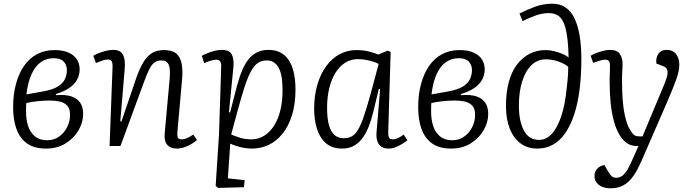

<svg xmlns="http://www.w3.org/2000/svg" viewBox="-20 -790 3736 1039"><path d="M229 14Q165 14 126 -14Q87 -42 69 -92Q51 -142 51 -210Q51 -279 66.5 -336Q82 -393 110.5 -434Q139 -475 180.5 -497Q222 -519 276 -519Q320 -519 350.5 -505.5Q381 -492 396 -468.5Q411 -445 411 -415Q411 -384 396.5 -358Q382 -332 353.5 -313Q325 -294 282 -281L283 -275Q334 -279 366 -268.5Q398 -258 414 -234Q430 -210 430 -174Q430 -128 405 -85Q380 -42 335 -14Q290 14 229 14ZM236 -31Q272 -31 300 -51Q328 -71 343.5 -102.5Q359 -134 359 -168Q359 -202 343.5 -218.5Q328 -235 303.5 -240.5Q279 -246 250 -246Q216 -246 180 -242Q144 -238 122 -232Q121 -220 121 -209Q121 -198 121 -184Q121 -143 132 -108.5Q143 -74 168.5 -52.5Q194 -31 236 -31ZM123 -279 212 -295Q264 -304 292.5 -321.5Q321 -339 331.5 -362.5Q342 -386 342 -410Q342 -438 325 -456.5Q308 -475 270 -475Q232 -475 201.5 -454Q171 -433 151 -389.5Q131 -346 123 -279Z M1046 -32Q1035 -22 1016.5 -11Q998 0 977.5 7Q957 14 937 14Q903 14 885.5 -5.5Q868 -25 871 -65L898 -363Q903 -419 892.5 -441Q882 -463 854 -463Q831 -463 815.5 -451.5Q800 -440 786.5 -412.5Q773 -385 755 -335L632 0H573L589 -426Q590 -448 584.5 -458Q579 -468 562 -468Q552 -468 536.5 -463Q521 -458 499 -449L485 -488Q496 -495 514.5 -502.5Q533 -510 554 -515Q575 -520 592 -520Q632 -520 645.5 -494Q659 -468 655 -418L631 -134L637 -132L716 -364Q735 -419 756 -453.5Q777 -488 803.5 -503.5Q830 -519 867 -519Q911 -519 933.5 -500.5Q956 -482 963 -445.5Q970 -409 965 -357L940 -77Q938 -55 942.5 -45.5Q947 -36 964 -36Q977 -36 993 -43Q1009 -50 1026 -62Z M1177 -428Q1178 -448 1171.5 -457.5Q1165 -467 1151 -467Q1139 -467 1120 -461.5Q1101 -456 1085 -448L1072 -488Q1089 -497 1107 -504Q1125 -511 1143.5 -515.5Q1162 -520 1180 -520Q1222 -520 1234.5 -495Q1247 -470 1243 -426L1219 -183L1225 -181L1262 -324Q1276 -376 1292 -413Q1308 -450 1328.5 -473.5Q1349 -497 1374.5 -508.5Q1400 -520 1432 -520Q1485 -520 1517.5 -492.5Q1550 -465 1564.5 -417.5Q1579 -370 1579 -306Q1579 -226 1560 -166Q1541 -106 1508.5 -66Q1476 -26 1434 -6Q1392 14 1345 14Q1310 14 1276.5 5Q1243 -4 1226 -13L1213 175L1304 185L1300 223L1161 227L1147 216L1165 -60ZM1423 -463Q1395 -463 1375 -449Q1355 -435 1337.5 -403Q1320 -371 1303 -318Q1286 -265 1265 -188L1231 -62Q1250 -54 1278 -45Q1306 -36 1341 -36Q1378 -36 1409 -55Q1440 -74 1462.5 -109Q1485 -144 1497 -192.5Q1509 -241 1509 -300Q1509 -330 1506 -359Q1503 -388 1493.5 -411.5Q1484 -435 1467 -449Q1450 -463 1423 -463Z M2081 -80Q2080 -55 2085 -45.5Q2090 -36 2106 -36Q2120 -36 2134.5 -43Q2149 -50 2164 -62L2185 -31Q2172 -21 2155 -10.5Q2138 0 2119.5 7Q2101 14 2081 14Q2058 14 2043 3.5Q2028 -7 2021.5 -27.5Q2015 -48 2018 -79L2037 -308L2030 -309L2001 -188Q1989 -139 1973.5 -101Q1958 -63 1937.5 -37.5Q1917 -12 1891 1Q1865 14 1831 14Q1778 14 1744.5 -14.5Q1711 -43 1695.5 -92Q1680 -141 1680 -201Q1680 -274 1697.5 -332.5Q1715 -391 1746 -433Q1777 -475 1818.5 -497Q1860 -519 1908 -519Q1943 -519 1973 -512Q2003 -505 2027 -495L2078 -516L2094 -509ZM1840 -42Q1865 -42 1883.5 -52Q1902 -62 1918 -89Q1934 -116 1950 -163.5Q1966 -211 1987 -287L2029 -444Q2009 -455 1977 -462.5Q1945 -470 1915 -470Q1880 -470 1849.5 -451.5Q1819 -433 1797 -398.5Q1775 -364 1762.5 -315.5Q1750 -267 1750 -207Q1750 -150 1760 -113.5Q1770 -77 1790 -59.5Q1810 -42 1840 -42Z M2421 14Q2357 14 2318 -14Q2279 -42 2261 -92Q2243 -142 2243 -210Q2243 -279 2258.5 -336Q2274 -393 2302.5 -434Q2331 -475 2372.5 -497Q2414 -519 2468 -519Q2512 -519 2542.5 -505.5Q2573 -492 2588 -468.5Q2603 -445 2603 -415Q2603 -384 2588.5 -358Q2574 -332 2545.5 -313Q2517 -294 2474 -281L2475 -275Q2526 -279 2558 -268.5Q2590 -258 2606 -234Q2622 -210 2622 -174Q2622 -128 2597 -85Q2572 -42 2527 -14Q2482 14 2421 14ZM2428 -31Q2464 -31 2492 -51Q2520 -71 2535.5 -102.5Q2551 -134 2551 -168Q2551 -202 2535.5 -218.5Q2520 -235 2495.5 -240.5Q2471 -246 2442 -246Q2408 -246 2372 -242Q2336 -238 2314 -232Q2313 -220 2313 -209Q2313 -198 2313 -184Q2313 -143 2324 -108.5Q2335 -74 2360.5 -52.5Q2386 -31 2428 -31ZM2315 -279 2404 -295Q2456 -304 2484.5 -321.5Q2513 -339 2523.5 -362.5Q2534 -386 2534 -410Q2534 -438 2517 -456.5Q2500 -475 2462 -475Q2424 -475 2393.5 -454Q2363 -433 2343 -389.5Q2323 -346 2315 -279Z M2791 -717Q2833 -738 2876.5 -754Q2920 -770 2969 -770Q3010 -770 3040 -750Q3070 -730 3088.5 -691.5Q3107 -653 3116.5 -598Q3126 -543 3126 -472Q3126 -382 3116.5 -306.5Q3107 -231 3087.5 -171.5Q3068 -112 3039.5 -70.5Q3011 -29 2973 -7.5Q2935 14 2887 14Q2835 14 2797 -14Q2759 -42 2738.5 -94Q2718 -146 2718 -217Q2718 -290 2733.5 -346.5Q2749 -403 2778 -441Q2807 -479 2846 -499Q2885 -519 2932 -519Q2955 -519 2979 -513Q3003 -507 3023.5 -498.5Q3044 -490 3057 -479Q3056 -506 3055 -527.5Q3054 -549 3052 -567Q3046 -626 3033.5 -659Q3021 -692 3000.5 -705.5Q2980 -719 2950 -719Q2914 -719 2879.5 -706.5Q2845 -694 2808 -676ZM2897 -33Q2935 -33 2965 -64.5Q2995 -96 3016.5 -159Q3038 -222 3047 -316Q3051 -348 3053 -376.5Q3055 -405 3055 -429Q3040 -441 3020 -450Q3000 -459 2978 -464Q2956 -469 2934 -469Q2889 -469 2856.5 -438Q2824 -407 2806 -350.5Q2788 -294 2788 -219Q2788 -172 2796 -137Q2804 -102 2818 -78.5Q2832 -55 2852 -44Q2872 -33 2897 -33Z M3454 75Q3439 109 3423.5 137Q3408 165 3388 186Q3368 207 3342.5 218Q3317 229 3284 229Q3244 229 3220.5 210.5Q3197 192 3197 163Q3197 141 3210.5 124.5Q3224 108 3251 103L3266 130Q3276 146 3282.5 155Q3289 164 3296.5 168Q3304 172 3314 172Q3332 172 3346.5 162Q3361 152 3375.5 127.5Q3390 103 3408 61L3435 0H3424Q3397 0 3374.5 -14Q3352 -28 3332 -61Q3314 -91 3302 -134.5Q3290 -178 3284.5 -232.5Q3279 -287 3279 -350Q3279 -363 3279.5 -378Q3280 -393 3280.5 -407.5Q3281 -422 3281 -432Q3281 -452 3275 -459.5Q3269 -467 3255 -467Q3241 -467 3222.5 -461Q3204 -455 3190 -450L3176 -488Q3187 -495 3204.5 -502Q3222 -509 3242.5 -514.5Q3263 -520 3282 -520Q3319 -520 3334.5 -497.5Q3350 -475 3349 -439Q3349 -427 3348 -414Q3347 -401 3346.5 -386.5Q3346 -372 3346 -354Q3346 -292 3350 -244.5Q3354 -197 3362 -162Q3370 -127 3382 -101Q3394 -79 3402.5 -68.5Q3411 -58 3420 -55Q3429 -52 3441 -52H3457L3577 -339Q3587 -364 3591 -383Q3595 -402 3589.5 -414.5Q3584 -427 3566 -433L3532 -446Q3528 -477 3542.5 -498.5Q3557 -520 3588 -520Q3611 -520 3626 -509Q3641 -498 3648.5 -480Q3656 -462 3656 -440Q3656 -424 3652.5 -405.5Q3649 -387 3640.5 -363Q3632 -339 3618.5 -305.5Q3605 -272 3585 -226Z"/></svg>

Font: Literata 18pt Light
Style: Italic
Weight: 300
Italic angle: -2°
Designer: Latin by Veronika Burian and Jose Scaglione. Greek by Irene Vlachou. Cyrillic by Vera Evstafieva
Foundry: TypeTogether
Version: Version 3.103;gftools[0.9.29]